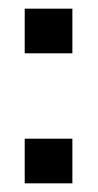

<svg xmlns="http://www.w3.org/2000/svg" viewBox="-20 -446 225 443"><path d="M37 -323V-426H147V-323ZM37 -23V-126H147V-23Z"/></svg>

Font: Kanit Medium
Style: Regular
Weight: 500
Designer: Katatrad Team
Foundry: CadsonDemak
Version: Version 2.000; ttfautohint (v1.8.3)